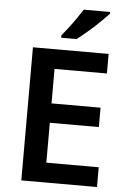

<svg xmlns="http://www.w3.org/2000/svg" viewBox="-61 -982 681 1026"><g transform="rotate(5 279.0 -469.0)"><path d="M499 0H93V-714H499V-609H218V-424H481V-320H218V-106H499ZM487 -928Q470 -910 440.5 -881Q411 -852 378 -824Q345 -796 321 -778H239V-791Q254 -809 274 -835Q294 -861 313 -888.5Q332 -916 346 -938H487Z"/></g></svg>

Font: Noto Sans New Tai Lue Semibold
Style: Regular
Weight: 400
Designer: Monotype Design Team
Foundry: Monotype Imaging Inc.
Version: Version 2.004; ttfautohint (v1.8.4.7-5d5b)